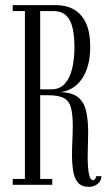

<svg xmlns="http://www.w3.org/2000/svg" viewBox="-20 -720 428 748"><path d="M326 8Q297.5 8 283.5 -9Q269.5 -26 265 -54Q260.5 -82 260.5 -115Q260.5 -144 262 -174Q263.5 -204 263.5 -229.5Q263.5 -276.5 256 -302.2Q248.5 -328 227.8 -338.5Q207 -349 167.5 -349H136.5V-23H183.5V0H29.5V-23H77V-677H29.5V-700H199Q238 -700 267.8 -683.2Q297.5 -666.5 314.5 -630.8Q331.5 -595 331.5 -537.5Q331.5 -493.5 321.5 -460.8Q311.5 -428 294.8 -406.8Q278 -385.5 257 -374.2Q236 -363 214 -361Q260.5 -360 283.8 -341.5Q307 -323 315.2 -288.5Q323.5 -254 323.5 -205Q323.5 -181 322.5 -155.5Q321.5 -130 321.5 -106.5Q321.5 -88.5 323 -68Q324.5 -47.5 329 -32.8Q333.5 -18 342.5 -18Q347 -18 350.5 -22.8Q354 -27.5 354.5 -33.5H375.5Q374.5 -20 367.2 -10.8Q360 -1.5 349 3.2Q338 8 326 8ZM136.5 -372H180Q213 -372 232.8 -394Q252.5 -416 261.2 -453.2Q270 -490.5 270 -535.5Q270 -577.5 263.2 -609.2Q256.5 -641 238.5 -659Q220.5 -677 185.5 -677H136.5Z"/></svg>

Font: Imbue 48pt Light
Style: Regular
Weight: 300
Designer: Tyler Finck
Foundry: Etcetera Type Company
Version: Version 1.102